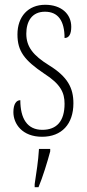

<svg xmlns="http://www.w3.org/2000/svg" viewBox="-20 -562 365 803"><path d="M156 10C238 10 287 -43 287 -130C287 -194 263 -241 185 -289C119 -330 90 -366 90 -421C90 -472 113 -513 168 -513C223 -513 250 -475 250 -403C269 -403 278 -420 278 -450C278 -504 236 -542 169 -542C98 -542 53 -493 53 -418C53 -348 82 -310 165 -254C234 -210 250 -174 250 -128C250 -55 217 -19 157 -19C94 -19 65 -66 65 -143C49 -143 36 -128 36 -93C36 -44 73 10 156 10ZM125 208V221H141C158 181 179 113 190 71V61H143C140 113 132 160 125 208Z"/></svg>

Font: Noto Serif Armenian ExtraCondensed ExtraLight
Style: Regular
Weight: 200
Width: 2
Designer: Monotype Design Team
Foundry: Monotype Imaging Inc.
Version: Version 2.008